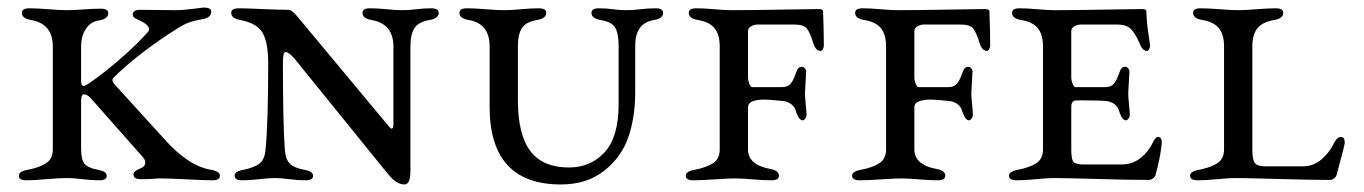

<svg xmlns="http://www.w3.org/2000/svg" viewBox="-20 -475 3615 509"><path d="M539 -25Q563 -21 563 -9Q563 3 543 3Q523 3 476.5 0.5Q430 -2 404 -2Q396 -2 386 -1Q376 0 354 0Q334 0 334 -12Q334 -14 334.5 -16Q335 -18 336 -19Q337 -20 338.5 -21Q340 -22 342 -23.5Q344 -25 345.5 -25.5Q347 -26 350 -27.5Q353 -29 355 -30Q364 -34 365 -42Q366 -50 360 -57L223 -212Q212 -225 202 -225Q195 -225 195 -206V-80Q195 -52 204 -41Q213 -30 239 -25Q263 -21 263 -9Q263 3 243 3Q223 3 198.5 0Q174 -3 158 -3Q137 -3 103 0Q69 3 50 3Q30 3 30 -9Q30 -21 54 -25Q85 -31 102.5 -42.5Q120 -54 120 -79V-352Q120 -412 62 -422Q38 -426 38 -441Q38 -453 58 -453Q78 -453 109 -450.5Q140 -448 158 -448Q175 -448 201 -450Q227 -452 247 -452Q267 -452 267 -440Q267 -425 243 -421Q221 -418 208 -399Q195 -380 195 -351V-261Q195 -247 202 -247Q209 -247 258 -285Q324 -337 372 -390Q384 -404 352 -420Q350 -421 345.5 -423Q341 -425 339.5 -426Q338 -427 336 -428.5Q334 -430 333 -432Q332 -434 332 -437Q332 -449 352 -449Q372 -449 399 -448.5Q426 -448 444 -448Q465 -448 491.5 -451.5Q518 -455 520 -455Q540 -455 540 -444Q540 -428 516 -424Q487 -419 471.5 -411.5Q456 -404 426 -384Q336 -324 281 -269Q274 -262 284 -251L416 -106Q479 -35 539 -25Z M1068 -351V-21Q1068 14 1052 14Q1031 14 1009 -13L762 -318Q746 -337 737 -337Q730 -337 730 -310Q730 -149 735 -79Q737 -53 748 -41.5Q759 -30 786 -25Q810 -21 810 -9Q810 3 790 3Q770 3 747 0Q724 -3 709 -3Q693 -3 667.5 0Q642 3 622 3Q602 3 602 -9Q602 -21 626 -25Q655 -31 668.5 -42Q682 -53 684 -79Q691 -149 691 -308Q691 -360 677 -386.5Q663 -413 617 -422Q593 -426 593 -441Q593 -453 613 -453Q632 -453 675 -451Q718 -449 745 -449Q753 -449 766 -434L1005 -147Q1015 -134 1018 -134Q1023 -134 1023 -147V-351Q1023 -412 965 -422Q941 -426 941 -441Q941 -453 961 -453Q981 -453 1005 -450.5Q1029 -448 1047 -448Q1064 -448 1083.5 -450.5Q1103 -453 1123 -453Q1143 -453 1143 -441Q1143 -426 1119 -422Q1089 -417 1078.5 -400Q1068 -383 1068 -351Z M1664 -354V-231Q1664 -165 1646 -112Q1628 -59 1582 -22.5Q1536 14 1467 14Q1278 14 1278 -192V-352Q1278 -413 1222 -422Q1198 -426 1198 -441Q1198 -453 1218 -453Q1238 -453 1268.5 -450.5Q1299 -448 1317 -448Q1334 -448 1361 -450.5Q1388 -453 1408 -453Q1428 -453 1428 -441Q1428 -426 1404 -422Q1374 -417 1363.5 -400.5Q1353 -384 1353 -352V-209Q1353 -118 1386 -74.5Q1419 -31 1488 -31Q1546 -31 1583 -71.5Q1620 -112 1620 -199V-352Q1620 -386 1611 -401.5Q1602 -417 1572 -422Q1548 -426 1548 -441Q1548 -453 1568 -453Q1588 -453 1605 -450.5Q1622 -448 1640 -448Q1657 -448 1677.5 -450.5Q1698 -453 1718 -453Q1738 -453 1738 -441Q1738 -426 1714 -422Q1664 -414 1664 -354Z M1963 -79Q1963 -38 2022 -27Q2045 -23 2045 -9Q2045 3 2025 3Q2005 3 1975.5 0.5Q1946 -2 1929 -2Q1912 -2 1875 0.5Q1838 3 1818 3Q1798 3 1798 -9Q1798 -21 1822 -25Q1853 -31 1870.5 -42.5Q1888 -54 1888 -79V-352Q1888 -383 1874.5 -400Q1861 -417 1830 -422Q1806 -426 1806 -441Q1806 -453 1826 -453Q1846 -453 1874 -450.5Q1902 -448 1919 -448Q1968 -448 2050 -449.5Q2132 -451 2150 -451Q2162 -451 2162 -445Q2164 -394 2164 -353Q2164 -350 2161.5 -345Q2159 -340 2156 -340Q2143 -340 2137 -358Q2127 -390 2118.5 -400Q2110 -410 2085 -410H1988Q1980 -410 1971.5 -405.5Q1963 -401 1963 -392V-268Q1963 -262 1966.5 -253Q1970 -244 1974 -244H2053Q2068 -244 2075.5 -252.5Q2083 -261 2090 -281Q2095 -298 2105 -298Q2111 -298 2114.5 -293Q2118 -288 2117 -283Q2114 -235 2114 -228Q2114 -218 2116 -199Q2118 -180 2118 -173Q2119 -168 2115.5 -162Q2112 -156 2108 -156Q2104 -156 2100.5 -159.5Q2097 -163 2095.5 -166.5Q2094 -170 2092 -174.5Q2090 -179 2090 -180Q2084 -202 2058 -207Q2018 -211 2008 -211Q1963 -211 1963 -191Z M2404 -79Q2404 -38 2463 -27Q2486 -23 2486 -9Q2486 3 2466 3Q2446 3 2416.5 0.5Q2387 -2 2370 -2Q2353 -2 2316 0.5Q2279 3 2259 3Q2239 3 2239 -9Q2239 -21 2263 -25Q2294 -31 2311.5 -42.5Q2329 -54 2329 -79V-352Q2329 -383 2315.5 -400Q2302 -417 2271 -422Q2247 -426 2247 -441Q2247 -453 2267 -453Q2287 -453 2315 -450.5Q2343 -448 2360 -448Q2409 -448 2491 -449.5Q2573 -451 2591 -451Q2603 -451 2603 -445Q2605 -394 2605 -353Q2605 -350 2602.5 -345Q2600 -340 2597 -340Q2584 -340 2578 -358Q2568 -390 2559.5 -400Q2551 -410 2526 -410H2429Q2421 -410 2412.5 -405.5Q2404 -401 2404 -392V-268Q2404 -262 2407.5 -253Q2411 -244 2415 -244H2494Q2509 -244 2516.5 -252.5Q2524 -261 2531 -281Q2536 -298 2546 -298Q2552 -298 2555.5 -293Q2559 -288 2558 -283Q2555 -235 2555 -228Q2555 -218 2557 -199Q2559 -180 2559 -173Q2560 -168 2556.5 -162Q2553 -156 2549 -156Q2545 -156 2541.5 -159.5Q2538 -163 2536.5 -166.5Q2535 -170 2533 -174.5Q2531 -179 2531 -180Q2525 -202 2499 -207Q2459 -211 2449 -211Q2404 -211 2404 -191Z M2776 -448Q2825 -448 2907 -449.5Q2989 -451 3007 -451Q3019 -451 3019 -445Q3020 -415 3024.5 -385.5Q3029 -356 3029 -353Q3029 -350 3026.5 -345Q3024 -340 3021 -340Q3009 -340 3002 -358Q2990 -386 2978 -398Q2966 -410 2942 -410H2845Q2837 -410 2828.5 -405.5Q2820 -401 2820 -392V-268Q2820 -262 2823.5 -253Q2827 -244 2831 -244H2910Q2925 -244 2932.5 -252.5Q2940 -261 2947 -281Q2952 -298 2962 -298Q2968 -298 2971.5 -293Q2975 -288 2974 -283Q2971 -235 2971 -228Q2971 -218 2973 -199Q2975 -180 2975 -173Q2976 -168 2972.5 -162Q2969 -156 2965 -156Q2961 -156 2957.5 -159.5Q2954 -163 2952.5 -166.5Q2951 -170 2949 -174.5Q2947 -179 2947 -180Q2941 -202 2915 -207Q2895 -209 2845 -209Q2833 -209 2829.5 -208.5Q2826 -208 2823 -204Q2820 -200 2820 -191V-80Q2820 -53 2825.5 -46Q2831 -39 2853 -39H2953Q2982 -39 3003.5 -56Q3025 -73 3036 -97Q3043 -112 3050 -112Q3060 -112 3060 -96Q3056 -56 3043 -10Q3042 -6 3036.5 -2Q3031 2 3026 2Q2973 2 2888.5 -0.5Q2804 -3 2773 -3Q2758 -3 2727 0Q2696 3 2675 3Q2655 3 2655 -9Q2655 -21 2679 -25Q2710 -31 2727.5 -42.5Q2745 -54 2745 -79V-352Q2745 -383 2731.5 -400Q2718 -417 2687 -422Q2663 -426 2663 -441Q2663 -453 2683 -453Q2703 -453 2731 -450.5Q2759 -448 2776 -448Z M3300 -78Q3300 -51 3307 -42.5Q3314 -34 3336 -34H3434Q3462 -34 3484 -53Q3506 -72 3517 -97Q3525 -112 3535 -112Q3545 -112 3545 -96Q3544 -87 3523 -10Q3522 -6 3516.5 -2Q3511 2 3506 2Q3453 2 3368.5 -0.5Q3284 -3 3253 -3Q3238 -3 3207 0Q3176 3 3155 3Q3135 3 3135 -9Q3135 -21 3159 -25Q3190 -31 3207.5 -42.5Q3225 -54 3225 -79V-352Q3225 -383 3211.5 -400Q3198 -417 3167 -422Q3143 -426 3143 -441Q3143 -453 3163 -453Q3183 -453 3214 -450.5Q3245 -448 3263 -448Q3280 -448 3311 -450.5Q3342 -453 3362 -453Q3382 -453 3382 -441Q3382 -426 3358 -422Q3327 -417 3313.5 -400Q3300 -383 3300 -352Z"/></svg>

Font: EB Garamond SC 12
Style: Regular
Weight: 400
Version: Version 0.016 ; ttfautohint (v0.97) -l 8 -r 50 -G 200 -x 0 -